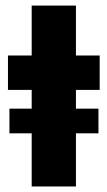

<svg xmlns="http://www.w3.org/2000/svg" viewBox="-20 -675 389 695"><path d="M94.7 -192.4H14.2V-281.7H94.7V-349.6H8.8V-474.1H94.7V-654.8H254.9V-474.1H340.8V-349.6H254.9V-281.7H336.4V-192.4H254.9V0H94.7Z"/></svg>

Font: Glacial Indifference
Style: Bold
Weight: 700
Designer: Alfredo Marco Pradil
Foundry: Alfredo Marco Pradil
Version: Version 1.312